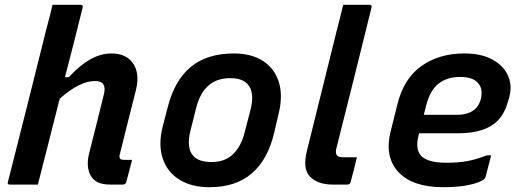

<svg xmlns="http://www.w3.org/2000/svg" viewBox="-20 -770 2190 801"><path d="M445 -547Q507 -547 535.5 -505Q564 -463 547 -394Q530 -327 513.5 -261.5Q497 -196 480 -127Q476 -113 482 -107Q486 -103 498 -103H531Q525 -80 519 -57Q513 -34 507 -11Q504 0 493 0H439Q378 0 358 -38Q338 -76 352 -131Q368 -194 382.5 -252Q397 -310 413 -375Q428 -432 376 -432Q312 -432 229 -358Q206 -268 183.5 -178.5Q161 -89 138 0H21Q9 0 13 -11Q54 -171 94 -331Q134 -491 174 -651Q182 -681 188.5 -706Q195 -731 199 -750H317Q327 -750 325 -739Q307 -666 288.5 -593.5Q270 -521 251 -448H267Q312 -497 356 -522Q400 -547 445 -547Z M956 -547Q1028 -547 1076 -516.5Q1124 -486 1142.5 -430Q1161 -374 1143 -298L1124 -217Q1098 -105 1031 -47Q964 11 854 11Q779 11 728.5 -20.5Q678 -52 659 -108.5Q640 -165 658 -239L679 -320Q707 -433 775 -490Q843 -547 956 -547ZM941 -444Q884 -444 849 -412.5Q814 -381 799 -322L774 -223Q766 -191 768.5 -163Q771 -135 788 -118Q811 -94 862 -94Q918 -94 951.5 -126Q985 -158 1000 -215L1025 -312Q1034 -345 1031.5 -374Q1029 -403 1011 -421Q988 -444 941 -444Z M1384 -639Q1391 -665 1398 -694Q1405 -723 1412 -750H1522Q1533 -750 1530 -739Q1494 -593 1457.5 -446.5Q1421 -300 1384 -154Q1378 -133 1385 -123Q1388 -118 1395 -116Q1402 -114 1411 -114H1469Q1463 -89 1456.5 -63Q1450 -37 1443 -11Q1442 -5 1437.5 -2.5Q1433 0 1429 0H1368Q1306 0 1273.5 -33Q1241 -66 1261 -143Q1292 -267 1322.5 -391Q1353 -515 1384 -639Z M1917 -547Q1988 -547 2034.5 -521.5Q2081 -496 2099.5 -454Q2118 -412 2104 -362L2099 -346Q2080 -276 2029 -245Q1978 -214 1889 -214H1729L1727 -208Q1711 -150 1736 -121Q1763 -91 1842 -91Q1894 -91 1932.5 -98.5Q1971 -106 2011 -122H2029Q2018 -77 2006 -33Q2005 -30 2004 -28Q2003 -26 2001 -24Q1987 -10 1941.5 0.5Q1896 11 1830 11Q1700 11 1641.5 -53Q1583 -117 1610 -223L1638 -335Q1664 -442 1738 -494.5Q1812 -547 1917 -547ZM1900 -449Q1845 -449 1809.5 -421Q1774 -393 1758 -330L1748 -291H1888Q1926 -291 1951.5 -307Q1977 -323 1986 -357Q1997 -401 1972 -426Q1962 -437 1944 -443Q1926 -449 1900 -449Z"/></svg>

Font: Recursive Sn Lnr St SmB
Style: Italic
Weight: 600
Italic angle: -15°
Version: Version 1.079;hotconv 1.0.112;makeotfexe 2.5.65598; ttfautoh